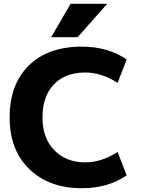

<svg xmlns="http://www.w3.org/2000/svg" viewBox="-20 -987 747 1017"><path d="M354 -967H548L391 -790H251ZM414 10Q240 10 135.5 -91Q31 -192 31 -365Q31 -540 132.5 -640Q234 -740 414 -740Q551 -740 651 -672L603 -548Q518 -603 431 -603Q326 -603 265.5 -540Q205 -477 205 -365Q205 -255 268 -191Q331 -127 431 -127Q518 -127 603 -182L651 -58Q551 10 414 10Z"/></svg>

Font: Mplus 1p ExtraBold
Style: Regular
Weight: 800
Version: Version 1.061